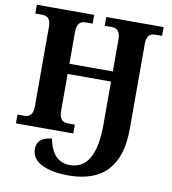

<svg xmlns="http://www.w3.org/2000/svg" viewBox="-101 -801 1020 1138"><g transform="rotate(10 409.5 -232.0)"><path d="M698.2 -84Q698.2 250 386.2 250Q289.1 250 227.1 220.2Q165 190.4 165 128.9Q165 59.6 253.9 51.8Q280.8 188 384.8 188Q540 188 540 -83V-341.8H278.8V-118.2Q278.8 -53.2 330.1 -53.2H373V0H27.8V-53.2H69.8Q121.1 -53.2 121.1 -118.2V-600.1Q121.1 -661.1 69.8 -661.1H27.8V-713.9H373V-661.1H330.1Q278.8 -661.1 278.8 -596.2V-402.8H540V-596.2Q540 -661.1 488.8 -661.1H445.8V-713.9H791V-661.1H749Q698.2 -661.1 698.2 -596.2Z"/></g></svg>

Font: Droid Serif
Style: Bold
Weight: 700
Designer: Monotype Design team
Foundry: Monotype Imaging Inc.
Version: Version 1.03